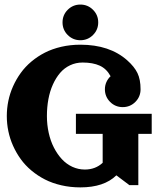

<svg xmlns="http://www.w3.org/2000/svg" viewBox="-20 -811 694 841"><path d="M276.7 -657.6Q253.9 -680.4 253.9 -712.9Q253.9 -745.4 276.7 -768.2Q299.6 -791 332 -791Q364.5 -791 387.3 -768.2Q410.2 -745.4 410.2 -712.9Q410.2 -680.4 387.3 -657.6Q364.5 -634.8 332 -634.8Q299.6 -634.8 276.7 -657.6ZM312.5 -312.5H644.5V-224.6H585.9V0H546.9L489.7 -43Q435.8 9.8 332 9.8Q288.3 9.8 248.7 0.6Q209 -8.5 176.9 -24.9Q144.8 -41.3 117.7 -64Q90.6 -86.7 70.8 -114.1Q51 -141.6 37.2 -172.5Q23.4 -203.4 16.6 -236.2Q9.8 -269 9.8 -302.7Q9.8 -336.4 16.6 -369.3Q23.4 -402.1 37.2 -433Q51 -463.9 70.8 -491.3Q90.6 -518.8 117.7 -541.5Q144.8 -564.2 176.9 -580.6Q209 -596.9 248.7 -606.1Q288.3 -615.2 332 -615.2Q460.2 -615.2 537.1 -546.9Q568.6 -519 582.2 -490.8Q595.7 -462.6 595.7 -419.9Q595.7 -387.5 572.9 -364.6Q550 -341.8 517.6 -341.8Q485.1 -341.8 462.3 -364.6Q439.5 -387.5 439.5 -419.9Q439.5 -436.5 446 -451.3Q452.6 -466.1 464.4 -477.1Q446.8 -509.8 416.9 -523.4Q387 -537.1 341.8 -537.1Q312.3 -537.1 287 -525.1Q261.7 -513.2 243.3 -491.7Q224.9 -470.2 211.7 -440.9Q198.5 -411.6 192 -376.6Q185.5 -341.6 185.5 -302.7Q185.5 -264.4 193.4 -229Q201.2 -193.6 216.1 -164.6Q231 -135.5 251 -113.9Q271 -92.3 297 -80.3Q323 -68.4 351.6 -68.4Q397.9 -68.4 429.7 -97.9V-224.6H312.5Z"/></svg>

Font: Orelega One
Style: Regular
Weight: 400
Version: Version 1.1 ; ttfautohint (v1.8.3)